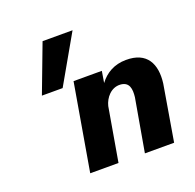

<svg xmlns="http://www.w3.org/2000/svg" viewBox="-124 -828 971 957"><g transform="rotate(-20 362.0 -350.0)"><path d="M198 -700 102 -446H212L357 -700ZM535 -280 486 0H641L691 -296C704 -397 667 -471 556 -470C494 -470 447 -442 415 -399L425 -460H275L196 0H346L395 -284C405 -325 439 -367 488 -364C535 -361 540 -323 535 -280Z"/></g></svg>

Font: Jost*
Style: Bold Italic
Weight: 700
Italic angle: -10°
Version: Version 3.7